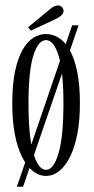

<svg xmlns="http://www.w3.org/2000/svg" viewBox="-20 -656 358 728"><path d="M44 52 253.5 -560H278L67.5 52ZM154.5 11Q128 11 104.8 -7.2Q81.5 -25.5 63.8 -60.8Q46 -96 36.2 -147Q26.5 -198 26.5 -263.5Q26.5 -335 37 -385.2Q47.5 -435.5 65.5 -467Q83.5 -498.5 106.5 -512.8Q129.5 -527 154.5 -527Q179.5 -527 202.5 -512.8Q225.5 -498.5 243.8 -467Q262 -435.5 272.5 -385.2Q283 -335 283 -263.5Q283 -198 273 -147Q263 -96 245.2 -60.8Q227.5 -25.5 204.2 -7.2Q181 11 154.5 11ZM154.5 -12Q183.5 -12 202 -75Q220.5 -138 220.5 -263.5Q220.5 -387 202 -445.5Q183.5 -504 154.5 -504Q125 -504 106.5 -445.5Q88 -387 88 -263.5Q88 -138 106.5 -75Q125 -12 154.5 -12ZM97 -540 86.5 -552.5 170.5 -622Q177.5 -628 185.2 -631.8Q193 -635.5 200 -635.5Q206 -635.5 211 -632.5Q216 -629.5 218.5 -624Q221 -619.5 221 -614.5Q221 -605 211.8 -597Q202.5 -589 190.5 -583.5Z"/></svg>

Font: Imbue 48pt Light
Style: Regular
Weight: 300
Designer: Tyler Finck
Foundry: Etcetera Type Company
Version: Version 1.102